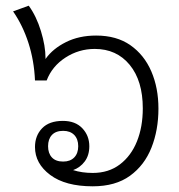

<svg xmlns="http://www.w3.org/2000/svg" viewBox="-20 -646 628 675"><path d="M306 9Q210 9 156.5 -31Q103 -71 103 -129Q103 -169 128 -195Q153 -221 201 -221Q245 -221 269.5 -195Q294 -169 294 -132Q294 -100 278 -78.5Q262 -57 237 -48Q268 -38 306 -38Q362 -38 401.5 -68Q441 -98 461.5 -149Q482 -200 482 -265Q482 -362 436 -418Q390 -474 313 -474Q257 -474 210 -443.5Q163 -413 144 -363H103Q100 -433 80 -495Q60 -557 26 -606L81 -626Q108 -589 124 -536.5Q140 -484 140 -442L139 -440H141Q166 -475 212 -498Q258 -521 318 -521Q390 -521 438.5 -487Q487 -453 512 -395Q537 -337 537 -264Q537 -189 512.5 -127Q488 -65 437 -28Q386 9 306 9ZM202 -78Q227 -78 241 -92.5Q255 -107 255 -132Q255 -157 241 -171.5Q227 -186 202 -186Q176 -186 162.5 -171.5Q149 -157 149 -132Q149 -107 162.5 -92.5Q176 -78 202 -78Z"/></svg>

Font: Noto Sans Thai Looped Light
Style: Regular
Weight: 300
Designer: Sasikarn Vongin, Ben Mitchell
Foundry: The Fontpad Ltd
Version: Version 1.001; ttfautohint (v1.8.4.7-5d5b)